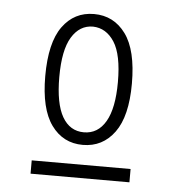

<svg xmlns="http://www.w3.org/2000/svg" viewBox="-41 -663 482 532"><g transform="rotate(5 200.0 -397.0)"><path d="M200 -261Q145 -261 112.5 -306Q80 -351 80 -442Q80 -535 112.5 -580Q145 -625 200 -625Q255 -625 288 -580Q321 -535 321 -442Q321 -351 288 -306Q255 -261 200 -261ZM200 -296Q239 -296 260.5 -333Q282 -370 282 -443Q282 -519 259.5 -554Q237 -589 200 -590Q163 -590 141 -554Q119 -518 119 -443Q119 -369 140 -332.5Q161 -296 200 -296ZM63 -206H338V-169H63Z"/></g></svg>

Font: Inconsolata Condensed Light
Style: Regular
Weight: 300
Width: 3
Monospace: yes
Designer: Raph Levien, Cyreal, Brenton Simpson
Foundry: Raph Levien, Cyreal, Google
Version: Version 3.001; ttfautohint (v1.8.2.53-6de2)